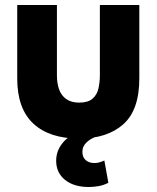

<svg xmlns="http://www.w3.org/2000/svg" viewBox="-20 -547 628 769"><path d="M297 8Q178 8 113.5 -52Q49 -112 49 -233V-527H208V-245Q208 -214 216.5 -189.5Q225 -165 245 -150.5Q265 -136 297 -136Q333 -136 351 -152Q369 -168 374.5 -193.5Q380 -219 380 -245V-527H538V-233Q538 -106 473.5 -49Q409 8 297 8ZM336 202Q276 202 240.5 173.5Q205 145 205 97Q205 60 227 30.5Q249 1 283 -13L371 -2Q346 6 328 22Q310 38 310 61Q310 83 323.5 94.5Q337 106 358 106Q369 106 379 103Q389 100 398 96L414 185Q395 195 374.5 198.5Q354 202 336 202Z"/></svg>

Font: Onest ExtraBold
Style: Regular
Weight: 800
Designer: Dmitri Voloshin, Andrey Kudryavtsev
Foundry: Dmitri Voloshin, Andrey Kudryavtsev
Version: Version 1.000;gftools[0.9.33]